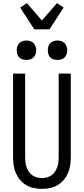

<svg xmlns="http://www.w3.org/2000/svg" viewBox="-20 -1209 540 1237"><path d="M250 8Q224 8 198 2.5Q172 -3 149.5 -16Q127 -29 110 -49Q93 -69 82.5 -93Q72 -117 68 -143Q64 -169 64 -195V-735H142V-195Q142 -179 144 -162.5Q146 -146 151.5 -131Q157 -116 166 -102.5Q175 -89 188.5 -79.5Q202 -70 218 -66Q234 -62 250 -62Q266 -62 282 -66Q298 -70 311.5 -79.5Q325 -89 334 -102.5Q343 -116 348.5 -131Q354 -146 356 -162.5Q358 -179 358 -195V-735H436V-195Q436 -169 432 -143Q428 -117 417.5 -93Q407 -69 390 -49Q373 -29 350.5 -16Q328 -3 302 2.5Q276 8 250 8ZM350 -823Q337 -823 325 -826.5Q313 -830 304 -839Q295 -848 291.5 -860Q288 -872 288 -885Q288 -898 291.5 -910Q295 -922 304 -931Q313 -940 325 -944Q337 -948 350 -948Q363 -948 375 -944Q387 -940 396 -931Q405 -922 409 -910Q413 -898 413 -885Q413 -872 409 -860Q405 -848 396 -839Q387 -830 375 -826.5Q363 -823 350 -823ZM150 -823Q137 -823 125 -826.5Q113 -830 104 -839Q95 -848 91.5 -860Q88 -872 88 -885Q88 -898 91.5 -910Q95 -922 104 -931Q113 -940 125 -944Q137 -948 150 -948Q163 -948 175 -944Q187 -940 196 -931Q205 -922 209 -910Q213 -898 213 -885Q213 -872 209 -860Q205 -848 196 -839Q187 -830 175 -826.5Q163 -823 150 -823ZM201 -1020 110 -1160 153 -1189 250 -1077 347 -1189 390 -1160 299 -1020Z"/></svg>

Font: Iosevka Term SS14
Style: Regular
Weight: 400
Monospace: yes
Designer: Belleve Invis
Foundry: Belleve Invis
Version: Version 24.1.1; ttfautohint (v1.8.4)